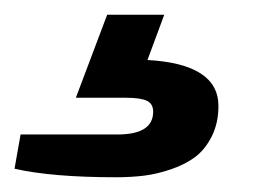

<svg xmlns="http://www.w3.org/2000/svg" viewBox="-98 -48 384 263"><path d="M61 194.8Q-26.9 194.8 -78.1 183.1L-69.8 136.2H63Q111.8 136.2 111.8 105Q111.8 94.2 103.3 90.1Q94.7 85.9 74.2 85.9H5.9L48.8 -27.8H127L104 34.2Q201.2 39.6 201.2 97.2Q201.2 120.6 192.1 138.7Q183.1 156.7 169.4 167Q155.8 177.2 136.5 183.8Q117.2 190.4 99.4 192.6Q81.5 194.8 61 194.8Z"/></svg>

Font: Archivo Expanded SemiBold
Style: Italic
Weight: 600
Width: 7
Italic angle: -10°
Designer: Hector Gatti
Foundry: Omnibus-Type
Version: Version 2.001